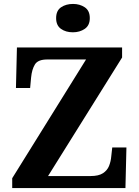

<svg xmlns="http://www.w3.org/2000/svg" viewBox="-20 -955 706 975"><path d="M42 0V-50L417 -653H220Q173 -653 157.5 -628Q142 -603 138 -562L133 -508H61L66 -714H600V-663L224 -61H440Q481 -61 503 -75.5Q525 -90 534 -113Q543 -136 545 -161L550 -206H622L617 0ZM350 -791Q314 -791 289.5 -808.5Q265 -826 265 -863Q265 -901 290 -918Q315 -935 351 -935Q385 -935 410.5 -918Q436 -901 436 -863Q436 -826 410.5 -808.5Q385 -791 350 -791Z"/></svg>

Font: Noto Serif Tamil
Style: Bold
Weight: 700
Designer: Indian Type Foundry, Tom Grace, and the Monotype Design Team
Foundry: Monotype Imaging Inc.
Version: Version 2.003